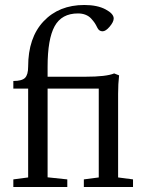

<svg xmlns="http://www.w3.org/2000/svg" viewBox="-20 -746 587 766"><path d="M33.2 0V-30.3L92.3 -38.1V-392.6H33.2V-422.9Q67.4 -422.9 79.8 -435.3Q92.3 -447.8 92.3 -480Q92.3 -595.7 153.8 -660.9Q215.3 -726.1 316.4 -726.1Q368.2 -726.1 400.9 -708.7Q433.6 -691.4 433.6 -672.4Q433.6 -658.7 417.7 -639.9Q401.9 -621.1 389.2 -621.1Q375 -621.1 368.2 -635.7Q362.8 -647 357.9 -654.3Q353 -661.6 344 -671.6Q335 -681.6 321.5 -687Q308.1 -692.4 291 -692.4Q226.1 -692.4 198 -641.4Q169.9 -590.3 169.9 -479.5V-439.9H320.3Q404.3 -439.9 435.5 -453.1L455.1 -445.3Q451.2 -411.1 451.2 -371.6V-38.1L510.7 -30.3V0H314.5V-30.3L374 -38.1V-392.6H169.9V-38.6L248.5 -30.3V0Z"/></svg>

Font: Elstob 10pt
Style: Regular
Weight: 400
Designer: Peter S. Baker
Version: Version 1.015